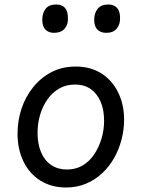

<svg xmlns="http://www.w3.org/2000/svg" viewBox="-20 -815 629 854"><path d="M274 19Q209 19 160 -11.5Q111 -42 84.5 -96.5Q58 -151 58 -221Q58 -278 75.5 -331Q93 -384 127 -426.5Q161 -469 208.5 -494Q256 -519 317 -519Q382 -519 430 -489Q478 -459 505 -405Q532 -351 532 -282Q532 -238 520.5 -194Q509 -150 487.5 -112Q466 -74 434.5 -44.5Q403 -15 362.5 2Q322 19 274 19ZM278 -61Q317 -61 347.5 -79Q378 -97 399 -128.5Q420 -160 431.5 -198.5Q443 -237 443 -278Q443 -328 427 -364Q411 -400 382.5 -419.5Q354 -439 314 -439Q274 -439 243 -421Q212 -403 190.5 -372Q169 -341 158 -303Q147 -265 147 -224Q147 -174 163 -137Q179 -100 208.5 -80.5Q238 -61 278 -61ZM220 -669Q196 -669 182 -683.5Q168 -698 168 -727Q168 -757 183 -776Q198 -795 230 -795Q255 -795 268.5 -780.5Q282 -766 282 -736Q284 -707 268 -688Q252 -669 220 -669ZM453 -669Q427 -669 413 -683.5Q399 -698 399 -727Q399 -757 414.5 -776Q430 -795 462 -795Q486 -795 500 -780.5Q514 -766 514 -736Q515 -707 499.5 -688Q484 -669 453 -669Z"/></svg>

Font: Playwrite GB J
Style: Italic
Weight: 400
Italic angle: -7.01216°
Designer: Veronika Burian, José Scaglione
Foundry: TypeTogether
Version: Version 1.002